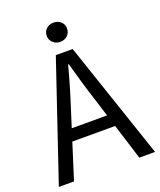

<svg xmlns="http://www.w3.org/2000/svg" viewBox="-150 -915 843 1009"><g transform="rotate(-20 272.0 -410.5)"><path d="M2.6 0 224.5 -656.3H318.8L540.7 0H452.7L338 -366.6Q320.1 -421.7 304 -476.5Q288 -531.3 272.4 -588H268.4Q253.5 -530.7 237.4 -476.2Q221.4 -421.7 203.5 -366.6L87.4 0ZM119.4 -199.8V-266.5H421.6V-199.8ZM271 -713.7Q247.4 -713.7 230.8 -729Q214.2 -744.4 214.2 -768.1Q214.2 -791.6 230.8 -806.4Q247.4 -821.2 271 -821.2Q295.3 -821.2 311.6 -806.4Q327.9 -791.6 327.9 -768.1Q327.9 -744.4 311.6 -729Q295.3 -713.7 271 -713.7Z"/></g></svg>

Font: SourceSans3VF
Style: Regular
Weight: 200
Designer: Paul D. Hunt
Foundry: Adobe
Version: Version 3.052;hotconv 1.1.0;makeotfexe 2.6.0